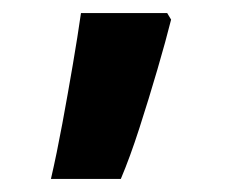

<svg xmlns="http://www.w3.org/2000/svg" viewBox="-20 -650 348 294"><path d="M58 -376Q67 -415 75.5 -461Q84 -507 91.5 -551Q99 -595 104 -630H236L242 -620Q234 -588 221 -543.5Q208 -499 193.5 -454Q179 -409 165 -376Z"/></svg>

Font: Noto Sans Syriac ExtraBold
Style: Regular
Weight: 800
Designer: Patrick Giasson and the Monotype Design Team
Foundry: Monotype Imaging Inc.
Version: Version 3.000; ttfautohint (v1.8.4.7-5d5b)